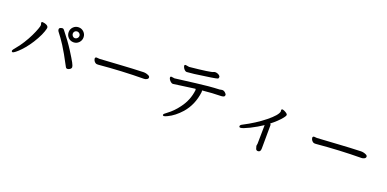

<svg xmlns="http://www.w3.org/2000/svg" viewBox="-7 -1568 5014 2488"><g transform="rotate(20 2500.0 -324.5)"><path d="M104 -55Q89 -55 89 -72Q89 -84 125.5 -126Q162 -168 202 -231.5Q242 -295 270 -353.5Q298 -412 313 -454Q328 -496 328 -508Q328 -520 324.5 -527Q321 -534 321 -540Q321 -555 338 -555Q349 -555 368 -550Q418 -536 418 -506Q418 -495 403 -450Q388 -405 353 -341.5Q318 -278 279.5 -225.5Q241 -173 205 -135.5Q169 -98 141.5 -76.5Q114 -55 104 -55ZM844 -95Q826 -95 818 -112Q729 -281 675 -364.5Q621 -448 571 -511Q562 -524 562 -539Q562 -556 579 -562.5Q596 -569 607 -569Q619 -569 630 -555Q726 -435 789 -336Q852 -237 874 -195.5Q896 -154 896 -138Q896 -120 878 -107.5Q860 -95 844 -95ZM846 -550Q846 -568 832 -581.5Q818 -595 799 -595Q780 -595 767 -582Q754 -569 754 -550Q754 -531 767.5 -516.5Q781 -502 799 -502Q817 -502 831.5 -516.5Q846 -531 846 -550ZM800 -446Q756 -446 726.5 -476.5Q697 -507 697 -550Q697 -592 727 -622Q757 -652 800 -652Q842 -652 872 -622Q902 -592 902 -550Q902 -507 872.5 -476.5Q843 -446 800 -446Z M1202 -283H1184Q1169 -283 1155.5 -295.5Q1142 -308 1136.5 -321.5Q1131 -335 1131 -341Q1131 -363 1152 -363L1190 -360Q1213 -360 1484 -378Q1635 -388 1788 -393Q1825 -393 1859 -376Q1877 -367 1877 -351Q1877 -334 1858.5 -324Q1840 -314 1821 -314Q1519 -312 1202 -283Z M2229 52Q2212 52 2212 39Q2212 26 2255 -4Q2333 -61 2395 -146Q2483 -262 2499 -405Q2499 -415 2493 -421Q2399 -410 2303 -395Q2207 -380 2195 -380Q2181 -380 2166 -392Q2151 -404 2141.5 -419Q2132 -434 2132 -446Q2132 -461 2148 -461L2191 -455Q2216 -457 2469 -490Q2642 -513 2792 -519Q2799 -520 2807 -522.5Q2815 -525 2826 -525Q2848 -525 2867 -507.5Q2886 -490 2886 -479Q2886 -459 2872 -453Q2858 -447 2840 -446Q2713 -444 2581 -430Q2582 -429 2582 -407Q2560 -227 2451 -102Q2367 -8 2276 35Q2240 52 2229 52ZM2310 -586Q2296 -586 2281.5 -599.5Q2267 -613 2260 -629Q2253 -645 2253 -652Q2253 -667 2269 -667L2318 -659Q2610 -688 2641 -706Q2646 -709 2650.5 -709.5Q2655 -710 2661 -711Q2690 -711 2716 -693Q2731 -683 2731 -667Q2731 -650 2720 -645Q2698 -634 2413 -596Q2319 -586 2310 -586Z M3529 62Q3505 62 3498 41.5Q3491 21 3487 4Q3487 -2 3492 -27Q3494 -265 3496 -285Q3423 -236 3332 -190Q3240 -145 3213 -145Q3194 -145 3194 -161Q3194 -178 3221 -191Q3382 -274 3502.5 -371.5Q3623 -469 3632 -522L3630 -538Q3630 -555 3644 -555Q3653 -555 3670.5 -547.5Q3688 -540 3704 -528.5Q3720 -517 3720 -505Q3720 -494 3698 -465Q3644 -397 3556 -329Q3567 -324 3567 -308L3565 12Q3565 62 3529 62Z M4202 -283H4184Q4169 -283 4155.5 -295.5Q4142 -308 4136.5 -321.5Q4131 -335 4131 -341Q4131 -363 4152 -363L4190 -360Q4213 -360 4484 -378Q4635 -388 4788 -393Q4825 -393 4859 -376Q4877 -367 4877 -351Q4877 -334 4858.5 -324Q4840 -314 4821 -314Q4519 -312 4202 -283Z"/></g></svg>

Font: LXGW WenKai Lite Medium
Style: Regular
Weight: 500
Designer: LXGW / Fontworks Inc.
Foundry: LXGW / Fontworks Inc.
Version: Version 1.511; March 25, 2025